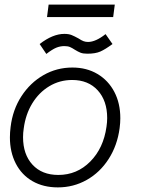

<svg xmlns="http://www.w3.org/2000/svg" viewBox="-20 -803 621 833"><path d="M23 -207Q23 -228 26 -252Q35 -327 73 -385.5Q111 -444 168.5 -477Q226 -510 294 -510Q356 -510 403 -482Q450 -454 476 -404.5Q502 -355 502 -290Q502 -270 499 -247Q489 -172 451.5 -113.5Q414 -55 356.5 -22.5Q299 10 231 10Q168 10 121 -17Q74 -44 48.5 -93.5Q23 -143 23 -207ZM442 -253Q445 -273 445 -291Q445 -366 404 -411Q363 -456 293 -456Q239 -456 194 -429Q149 -402 120 -354.5Q91 -307 83 -246Q80 -227 80 -208Q80 -133 121 -88.5Q162 -44 233 -44Q314 -44 371.5 -102Q429 -160 442 -253ZM259 -656Q278 -656 290.5 -651Q303 -646 321 -636Q333 -628 342 -624.5Q351 -621 362 -621Q395 -621 438 -655L468 -612Q437 -589 415.5 -579.5Q394 -570 359 -570Q340 -570 329 -574.5Q318 -579 305 -587Q293 -595 283.5 -599Q274 -603 259 -603Q241 -603 224 -596Q207 -589 181 -569L152 -612Q209 -656 259 -656ZM191 -783H478L471 -729H184Z"/></svg>

Font: Bellota
Style: Italic
Weight: 400
Italic angle: -7.5°
Designer: Kemie Guaida
Foundry: Kemie Guaida
Version: Version 4.001